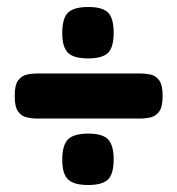

<svg xmlns="http://www.w3.org/2000/svg" viewBox="-20 -537 507 549"><path d="M85 -198Q71 -198 56 -201.5Q41 -205 31.5 -218.5Q22 -232 22 -263Q22 -295 32.5 -308Q43 -321 58 -324Q73 -327 87 -327H380Q395 -327 410 -324Q425 -321 435 -307.5Q445 -294 445 -263Q445 -232 435.5 -218.5Q426 -205 411 -201.5Q396 -198 379 -198ZM232 -8Q191 -8 174.5 -24Q158 -40 158 -80Q158 -122 174.5 -138.5Q191 -155 233 -155Q273 -155 289 -138.5Q305 -122 305 -81Q305 -40 289 -24Q273 -8 232 -8ZM232 -370Q191 -370 174.5 -386Q158 -402 158 -442Q158 -485 174.5 -501Q191 -517 233 -517Q273 -517 289 -501Q305 -485 305 -443Q305 -402 289 -386Q273 -370 232 -370Z"/></svg>

Font: Fredoka Light SemiBold
Style: Regular
Weight: 600
Version: Version 2.001